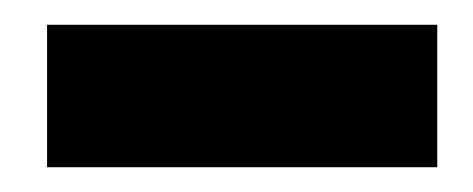

<svg xmlns="http://www.w3.org/2000/svg" viewBox="-20 -772 382 155"><path d="M18 -752H333V-637H18Z"/></svg>

Font: #9Slide03 Montserrat ExtraBold
Style: Regular
Weight: 800
Designer: Julieta Ulanovsky
Foundry: Julieta Ulanovsky
Version: Version 6.001